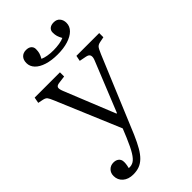

<svg xmlns="http://www.w3.org/2000/svg" viewBox="-290 -825 1138 1138"><g transform="rotate(-45 278.5 -256.0)"><path d="M107 230Q66 230 41.5 208.5Q17 187 17 153Q17 128 33 112Q49 96 73 96Q94 96 106.5 106.5Q119 117 120 133Q121 139 120 151.5Q119 164 114 184Q136 186 153.5 175.5Q171 165 189.5 135Q208 105 232 48L255 -8L85 -412Q73 -441 66 -449.5Q59 -458 42 -462L8 -469L15 -506H227V-471L181 -465Q161 -463 156 -452.5Q151 -442 162 -415L291 -96H295L422 -410Q431 -431 427 -445Q423 -459 399 -463L358 -471L365 -506H556V-471L521 -464Q506 -461 497.5 -452.5Q489 -444 475 -410L276 67Q256 113 238 144Q220 175 200.5 194Q181 213 158.5 221.5Q136 230 107 230ZM293 -590Q242 -590 204 -602Q166 -614 145.5 -635.5Q125 -657 125 -685Q125 -712 139.5 -727Q154 -742 178 -742Q200 -742 212 -731.5Q224 -721 224 -704Q224 -685 220 -671.5Q216 -658 206 -640Q221 -633 243.5 -629Q266 -625 292 -625Q318 -625 342.5 -629Q367 -633 381 -640Q371 -658 367 -671.5Q363 -685 363 -703Q363 -721 375.5 -731.5Q388 -742 410 -742Q435 -742 448.5 -726Q462 -710 462 -686Q462 -657 440.5 -635.5Q419 -614 381 -602Q343 -590 293 -590Z"/></g></svg>

Font: Literata 18pt Light
Style: Regular
Weight: 300
Designer: Latin by Veronika Burian and Jose Scaglione. Greek by Irene Vlachou. Cyrillic by Vera Evstafieva.
Foundry: TypeTogether
Version: Version 3.103;gftools[0.9.29]